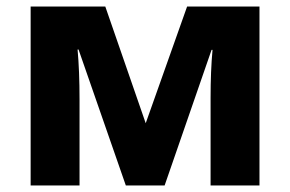

<svg xmlns="http://www.w3.org/2000/svg" viewBox="-20 -569 889 589"><path d="M776 -549H554L427 -191L303 -549H74V0H224V-264Q224 -351 218 -417H221L366 0H485L629 -416H632Q626 -352 626 -268V0H776Z"/></svg>

Font: Noto Sans UI Extra
Style: Regular
Weight: 800
Designer: Monotype Design Team
Foundry: Monotype Imaging Inc.
Version: Version 1.901